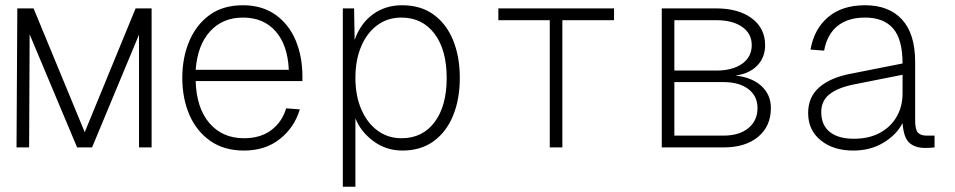

<svg xmlns="http://www.w3.org/2000/svg" viewBox="-20 -562 3640 732"><path d="M43 0 46 -530H108L303 -58L497 -530H558V0H510V-430L331 0H274L93 -431L91 0Z M910 12Q834 12 781.5 -25Q729 -62 702 -124.5Q675 -187 675 -265Q675 -343 702 -406Q729 -469 780 -505.5Q831 -542 906 -542Q979 -542 1030 -506Q1081 -470 1107 -408.5Q1133 -347 1133 -269V-253H726Q729 -150 778.5 -92.5Q828 -35 910 -35Q974 -35 1015 -66.5Q1056 -98 1071 -149L1123 -145Q1103 -77 1047.5 -32.5Q992 12 910 12ZM726 -296H1081Q1077 -390 1031 -442.5Q985 -495 906 -495Q829 -495 781 -442.5Q733 -390 726 -296Z M1287 150V-530H1330L1332 -410Q1355 -474 1402.5 -508Q1450 -542 1513 -542Q1584 -542 1633 -506.5Q1682 -471 1707.5 -408.5Q1733 -346 1733 -265Q1733 -184 1707.5 -121.5Q1682 -59 1633 -23.5Q1584 12 1514 12Q1452 12 1403.5 -24Q1355 -60 1335 -111V150ZM1511 -35Q1591 -35 1637 -96.5Q1683 -158 1683 -265Q1683 -372 1636.5 -433.5Q1590 -495 1510 -495Q1458 -495 1418.5 -466Q1379 -437 1357 -385Q1335 -333 1335 -265Q1335 -197 1357.5 -145Q1380 -93 1419.5 -64Q1459 -35 1511 -35Z M2076 0V-485H1880V-530H2321V-485H2124V0Z M2503 0V-530H2710Q2796 -530 2846.5 -492Q2897 -454 2897 -390Q2897 -343 2867 -312Q2837 -281 2784 -274Q2847 -267 2883 -234Q2919 -201 2919 -150Q2919 -81 2870.5 -40.5Q2822 0 2739 0ZM2551 -293H2711Q2773 -293 2809.5 -319Q2846 -345 2846 -390Q2846 -434 2809.5 -459.5Q2773 -485 2711 -485H2551ZM2551 -45H2739Q2798 -45 2833 -73.5Q2868 -102 2868 -150Q2868 -196 2833 -222.5Q2798 -249 2739 -249H2551Z M3233 12Q3157 12 3109 -27Q3061 -66 3061 -131Q3061 -193 3104.5 -230Q3148 -267 3224 -281L3421 -320Q3421 -412 3385 -453.5Q3349 -495 3278 -495Q3212 -495 3172.5 -462.5Q3133 -430 3122 -369L3070 -373Q3084 -452 3137.5 -497Q3191 -542 3278 -542Q3369 -542 3419 -487.5Q3469 -433 3469 -326V-103Q3469 -68 3479.5 -56.5Q3490 -45 3512 -45H3543V0Q3538 1 3526.5 1.5Q3515 2 3506 2Q3469 2 3447 -17.5Q3425 -37 3421 -93Q3399 -49 3349 -18.5Q3299 12 3233 12ZM3235 -33Q3293 -33 3334.5 -55.5Q3376 -78 3398.5 -117Q3421 -156 3421 -206V-277L3235 -240Q3175 -228 3143 -203Q3111 -178 3111 -135Q3111 -85 3143.5 -59Q3176 -33 3235 -33Z"/></svg>

Font: Geist Mono UltraLight
Style: Regular
Weight: 200
Monospace: yes
Designer: Basement.studio, Andrés Briganti, Mateo Zaragoza
Foundry: Basement.studio, Vercel, Andrés Briganti, Guido Ferreyra, Mateo Zaragoza
Version: Version 1.400; ttfautohint (v1.8.4.7-5d5b)